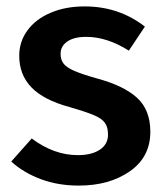

<svg xmlns="http://www.w3.org/2000/svg" viewBox="-20 -564 514 599"><path d="M432 -481 382 -406Q314 -449 249 -449Q211 -449 190 -434.5Q169 -420 169 -396Q169 -378 178 -366Q187 -354 210.5 -343.5Q234 -333 280 -320Q366 -297 407.5 -259Q449 -221 449 -153Q449 -74 385 -29.5Q321 15 226 15Q161 15 107.5 -5Q54 -25 15 -60L79 -132Q148 -80 223 -80Q266 -80 291.5 -97Q317 -114 317 -144Q317 -167 307.5 -180.5Q298 -194 273.5 -204.5Q249 -215 197 -230Q116 -252 78 -291.5Q40 -331 40 -390Q40 -434 65.5 -469Q91 -504 137.5 -524Q184 -544 244 -544Q351 -544 432 -481Z"/></svg>

Font: Fira Sans Medium
Style: Regular
Weight: 500
Designer: bBox Type GmbH & Carrois Corporate GbR & Edenspiekermann AG
Foundry: bBox Type GmbH & Carrois Corporate GbR & Edenspiekermann AG
Version: Version 4.301